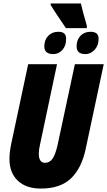

<svg xmlns="http://www.w3.org/2000/svg" viewBox="-20 -1088 624 1118"><path d="M218 10Q331 10 393 -49Q455 -108 479 -221L584 -714H416L316 -247Q303 -188 286 -164Q269 -140 242 -140Q206 -140 206 -193Q206 -218 213 -246L312 -714H144L45 -249Q35 -199 35 -163Q35 -82 83.5 -36Q132 10 218 10ZM364 -924H485L486 -937Q472 -984 464 -1015Q456 -1046 451 -1068H275V-1059Q288 -1037 317.5 -993Q347 -949 364 -924ZM477 -773Q508 -773 531 -798Q554 -823 554 -860Q556 -903 507 -903Q471 -903 448.5 -879.5Q426 -856 426 -818Q426 -773 477 -773ZM290 -773Q322 -773 343.5 -797.5Q365 -822 365 -860Q367 -903 320 -903Q284 -903 261 -879.5Q238 -856 238 -818Q238 -773 290 -773Z"/></svg>

Font: Noto Sans Display Condensed Black
Style: Italic
Weight: 900
Width: 3
Italic angle: -192°
Designer: Monotype Design Team
Foundry: Monotype Imaging Inc.
Version: Version 1.900